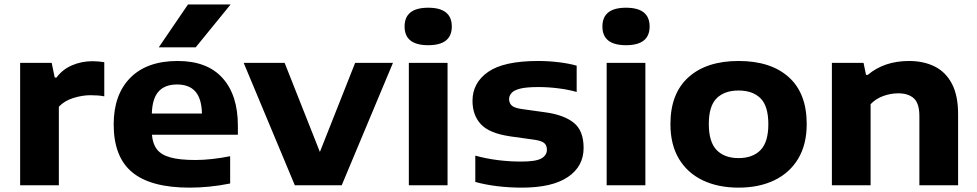

<svg xmlns="http://www.w3.org/2000/svg" viewBox="-20 -828 4366 858"><path d="M70 0V-547H211L224.5 -481.5H232.5Q259 -517.5 301.5 -536Q344 -554.5 394 -554.5Q408 -554.5 421.2 -553.2Q434.5 -552 446 -550V-397.5Q431.5 -400.5 415 -401.5Q398.5 -402.5 384 -402.5Q347.5 -402.5 307.5 -390Q267.5 -377.5 243 -351V0Z M827 10.5Q654 10.5 571 -58Q488 -126.5 488 -272Q488 -405 562.2 -480.2Q636.5 -555.5 774 -555.5Q906 -555.5 974.5 -479.2Q1043 -403 1043 -266.5V-226H659Q662 -186 681 -161Q700 -136 741.5 -124.5Q783 -113 853.5 -113Q888.5 -113 929 -117.5Q969.5 -122 1008.5 -130V-8Q959 2 913.8 6.2Q868.5 10.5 827 10.5ZM771 -450.5Q717 -450.5 688.8 -419.2Q660.5 -388 658.5 -320.5H882.5Q881 -387 853.2 -418.8Q825.5 -450.5 771 -450.5ZM689.5 -616.5 820 -808H1010.5L854.5 -616.5Z M1297.5 0 1069 -547H1252L1409.5 -149L1567 -547H1736L1507 0Z M1807 0V-547H1980V0ZM1893.5 -626Q1788 -626 1788 -709.5Q1788 -793.5 1893.5 -793.5Q1999 -793.5 1999 -709.5Q1999 -626 1893.5 -626Z M2312 10.5Q2256 10.5 2202.2 4Q2148.5 -2.5 2104 -15V-132.5Q2200 -106 2310.5 -106Q2374.5 -106 2399.2 -120Q2424 -134 2424 -159Q2424 -177.5 2412.8 -188Q2401.5 -198.5 2368.5 -203.5L2261 -218.5Q2167.5 -232 2129.5 -272.2Q2091.5 -312.5 2091.5 -377.5Q2091.5 -458 2161.5 -506.8Q2231.5 -555.5 2384.5 -555.5Q2430 -555.5 2476.2 -550Q2522.5 -544.5 2557 -534.5V-417Q2521 -427.5 2475.5 -433.2Q2430 -439 2386 -439Q2332 -439 2304 -431.8Q2276 -424.5 2265.5 -412Q2255 -399.5 2255 -385Q2255 -368.5 2266 -357.2Q2277 -346 2310 -341L2417.5 -326Q2500.5 -314.5 2544.2 -279.2Q2588 -244 2588 -167Q2588 -84.5 2517.8 -37Q2447.5 10.5 2312 10.5Z M2691 0V-547H2864V0ZM2777.5 -626Q2672 -626 2672 -709.5Q2672 -793.5 2777.5 -793.5Q2883 -793.5 2883 -709.5Q2883 -626 2777.5 -626Z M3280.5 10.5Q3189 10.5 3120.5 -22.2Q3052 -55 3014 -118.2Q2976 -181.5 2976 -273.5Q2976 -410.5 3056.8 -483Q3137.5 -555.5 3280.5 -555.5Q3424 -555.5 3504.5 -483.5Q3585 -411.5 3585 -273.5Q3585 -182.5 3547 -119Q3509 -55.5 3440.5 -22.5Q3372 10.5 3280.5 10.5ZM3280.5 -121.5Q3343.5 -121.5 3378.5 -157.2Q3413.5 -193 3413.5 -273Q3413.5 -354 3378.5 -388.8Q3343.5 -423.5 3280.5 -423.5Q3217.5 -423.5 3182.5 -388.8Q3147.5 -354 3147.5 -274Q3147.5 -193.5 3182.5 -157.5Q3217.5 -121.5 3280.5 -121.5Z M3697.5 0V-547H3839L3850 -493.5H3858Q3931.5 -555.5 4042.5 -555.5Q4107 -555.5 4156.2 -531.2Q4205.5 -507 4233.5 -454.5Q4261.5 -402 4261.5 -317.5V0H4088.5V-309Q4088.5 -366 4063.8 -388.5Q4039 -411 3994 -411Q3960.5 -411 3927.2 -399Q3894 -387 3870.5 -362.5V0Z"/></svg>

Font: Encode Sans Expanded Expanded
Style: Bold
Weight: 700
Width: 7
Designer: Multiple Designers
Foundry: Impallari Type
Version: Version 3.000; ttfautohint (v1.8.3) -l 8 -r 50 -G 200 -x 14 